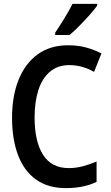

<svg xmlns="http://www.w3.org/2000/svg" viewBox="-20 -958 570 988"><path d="M319 10Q227 10 165.5 -34Q104 -78 73 -159.5Q42 -241 42 -352Q42 -463 75.5 -547Q109 -631 173.5 -678Q238 -725 330 -725Q380 -725 421.5 -714Q463 -703 502 -683L464 -588Q435 -605 402.5 -614Q370 -623 337 -623Q277 -623 237 -589Q197 -555 177.5 -494.5Q158 -434 158 -354Q158 -230 201.5 -161.5Q245 -93 334 -93Q371 -93 406.5 -102.5Q442 -112 477 -127V-22Q441 -5 402 2.5Q363 10 319 10ZM264 -790Q289 -827 312.5 -865.5Q336 -904 353 -938H480V-929Q466 -909 441 -881Q416 -853 388.5 -825Q361 -797 338 -778H264Z"/></svg>

Font: Noto Sans Mono Condensed SemiBold
Style: Regular
Weight: 600
Width: 3
Designer: Monotype Design Team
Foundry: Monotype Imaging Inc.
Version: Version 2.014